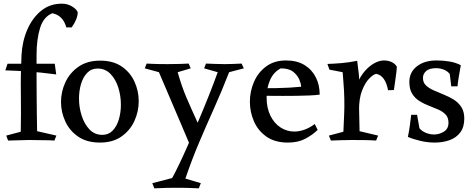

<svg xmlns="http://www.w3.org/2000/svg" viewBox="-20 -765 2587 1045"><path d="M97 -464Q101 -540 128.5 -603.5Q156 -667 203.5 -706Q251 -745 317 -745Q347 -745 372 -730Q397 -715 403 -698Q403 -680 394 -658Q385 -636 370 -616H341Q323 -681 265 -693Q217 -674 198 -612.5Q179 -551 179 -465Q179 -454 179 -421.5Q179 -389 179 -342.5Q179 -296 179.5 -244Q180 -192 180.5 -141.5Q181 -91 182 -51L287 -27L276 0Q250 -2 212 -2Q174 -2 138 -3Q108 -2 81.5 -1.5Q55 -1 24 0L14 -27L93 -48Q95 -149 93.5 -252.5Q92 -356 97 -464ZM21 -418H278L286 -360Q241 -366 201 -370Q161 -374 115.5 -377Q70 -380 9 -382Z M524 11Q453 11 406 -21Q359 -53 335.5 -104Q312 -155 312 -210Q312 -266 336 -317.5Q360 -369 407.5 -402Q455 -435 525 -435Q596 -435 642.5 -403Q689 -371 712 -320.5Q735 -270 735 -214Q735 -158 711.5 -106.5Q688 -55 641 -22Q594 11 524 11ZM537 -31Q571 -31 593.5 -54.5Q616 -78 627 -115.5Q638 -153 638 -195Q638 -243 624 -288Q610 -333 581.5 -362.5Q553 -392 511 -392Q477 -392 454.5 -368.5Q432 -345 421 -308Q410 -271 410 -228Q410 -181 424.5 -135.5Q439 -90 467 -60.5Q495 -31 537 -31Z M1295 -419 1307 -393 1227 -372Q1187 -269 1145 -175.5Q1103 -82 1063.5 11Q1024 104 989 207L1073 232L1062 260Q1023 258 998.5 257.5Q974 257 949 257Q915 257 887 257.5Q859 258 820 260L809 232L917 204Q930 181 953 133.5Q976 86 1004 22.5Q1032 -41 1061.5 -110.5Q1091 -180 1118 -248Q1145 -316 1165 -372L1091 -393L1101 -419Q1133 -418 1154.5 -417Q1176 -416 1203 -416Q1229 -416 1249 -417Q1269 -418 1295 -419ZM1007 -419 1018 -393 947 -372Q959 -330 970.5 -297Q982 -264 995 -233.5Q1008 -203 1023.5 -168.5Q1039 -134 1059 -90L1012 20Q981 -54 954.5 -115.5Q928 -177 902 -238.5Q876 -300 845 -372L768 -393L778 -419Q796 -418 810 -417.5Q824 -417 843 -416.5Q862 -416 892 -416Q935 -416 958 -417Q981 -418 1007 -419Z M1537 -436Q1596 -436 1636.5 -411.5Q1677 -387 1698.5 -345Q1720 -303 1720 -250Q1699 -247 1666 -245.5Q1633 -244 1595 -243.5Q1557 -243 1521 -243Q1473 -243 1438 -243.5Q1403 -244 1404 -244V-285Q1409 -285 1432 -285Q1455 -285 1488 -285.5Q1521 -286 1556 -288Q1591 -290 1619 -293Q1619 -308 1609 -332Q1599 -356 1575.5 -374.5Q1552 -393 1508 -393Q1468 -372 1449.5 -328.5Q1431 -285 1431 -235Q1431 -178 1451.5 -136Q1472 -94 1506.5 -71.5Q1541 -49 1582 -49Q1608 -49 1636.5 -59Q1665 -69 1693 -90L1709 -58Q1680 -30 1641 -9.5Q1602 11 1547 11Q1476 11 1430 -21.5Q1384 -54 1362 -105Q1340 -156 1340 -211Q1340 -267 1362 -318.5Q1384 -370 1428 -403Q1472 -436 1537 -436Z M1924 -434Q1929 -398 1933 -361.5Q1937 -325 1932 -289L1937 -51L2038 -27L2027 0Q2001 -2 1965.5 -2.5Q1930 -3 1895 -3Q1864 -3 1837 -2Q1810 -1 1781 0L1770 -27L1849 -48Q1851 -97 1853 -139.5Q1855 -182 1854 -226Q1854 -249 1852.5 -269Q1851 -289 1849.5 -313Q1848 -337 1845 -372L1773 -386L1762 -417Q1797 -418 1838 -421.5Q1879 -425 1924 -434ZM2069 -436Q2092 -436 2111 -427.5Q2130 -419 2140 -402Q2139 -380 2134 -346.5Q2129 -313 2124 -275L2092 -274Q2085 -313 2068.5 -336Q2052 -359 2027 -363Q2012 -360 1990 -338Q1968 -316 1951 -273.5Q1934 -231 1934 -164L1909 -222Q1909 -271 1925 -310.5Q1941 -350 1965.5 -378Q1990 -406 2017.5 -421Q2045 -436 2069 -436Z M2200 -20Q2208 -58 2211 -84Q2214 -110 2218 -140H2250L2263 -67Q2276 -51 2298 -42Q2320 -33 2342 -33Q2371 -33 2396 -48.5Q2421 -64 2421 -97Q2421 -125 2405.5 -141.5Q2390 -158 2366 -168.5Q2342 -179 2314.5 -189.5Q2287 -200 2263 -215Q2239 -230 2223.5 -254.5Q2208 -279 2208 -319Q2208 -372 2249 -404Q2290 -436 2356 -436Q2394 -436 2428 -430Q2462 -424 2488 -410Q2482 -376 2477.5 -350Q2473 -324 2470 -295H2436L2428 -362Q2416 -378 2395.5 -386Q2375 -394 2354 -394Q2317 -394 2299.5 -378.5Q2282 -363 2282 -341Q2282 -316 2298 -300.5Q2314 -285 2340 -273.5Q2366 -262 2394.5 -250.5Q2423 -239 2448.5 -223.5Q2474 -208 2490.5 -183Q2507 -158 2507 -120Q2507 -73 2485 -44Q2463 -15 2426.5 -2Q2390 11 2345 11Q2308 11 2269 2Q2230 -7 2200 -20Z"/></svg>

Font: Ruwudu
Style: Regular
Weight: 400
Designer: Becca Hirsbrunner Spalinger
Foundry: SIL International
Version: Version 3.000